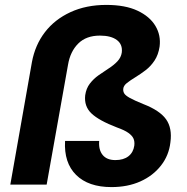

<svg xmlns="http://www.w3.org/2000/svg" viewBox="-20 -752 762 782"><path d="M434 10Q340 10 290 -39.5Q240 -89 245 -178H384Q381 -142 398 -121Q415 -100 450 -100Q483 -100 503 -115.5Q523 -131 527 -159Q529 -176 523.5 -188Q518 -200 502.5 -211Q487 -222 456 -233Q383 -261 352.5 -290Q322 -319 327 -364Q331 -392 346 -411.5Q361 -431 381.5 -445.5Q402 -460 423 -473.5Q444 -487 458.5 -502.5Q473 -518 476 -538Q480 -571 456 -589Q432 -607 387 -607Q331 -607 298.5 -574.5Q266 -542 257 -488L170 0H22L110 -499Q123 -569 163 -621Q203 -673 267 -702.5Q331 -732 413 -732Q490 -732 540 -708.5Q590 -685 613 -646.5Q636 -608 630 -562Q625 -529 609.5 -505.5Q594 -482 573 -466Q552 -450 531.5 -437.5Q511 -425 497 -414Q483 -403 482 -390Q481 -380 486 -371.5Q491 -363 509 -353Q527 -343 564 -328Q631 -302 656.5 -266Q682 -230 674 -172Q668 -119 635.5 -77.5Q603 -36 551.5 -13Q500 10 434 10Z"/></svg>

Font: DM Sans 11pt Black
Style: Italic
Weight: 900
Italic angle: -10°
Version: Version 4.004;gftools[0.9.30]